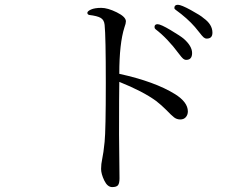

<svg xmlns="http://www.w3.org/2000/svg" viewBox="-20 -761 1040 793"><path d="M340.8 -708Q340.8 -714.8 356 -721.7Q371.1 -728.5 398.4 -728.5Q424.8 -728.5 462.4 -710Q500 -691.4 500 -672.9Q500 -664.1 494.1 -648.4Q472.7 -582 472.7 -456.1Q620.1 -423.8 703.1 -372.1Q755.9 -338.9 755.9 -300.8Q755.9 -287.1 747.6 -277.3Q739.3 -267.6 724.6 -267.6Q710 -267.6 698.7 -276.4Q687.5 -285.2 667 -306.6Q646.5 -327.1 625 -343.8Q570.3 -383.8 472.7 -422.9Q471.7 -377 471.7 -206.1L473.6 -24.4Q473.6 -4.9 467.8 3.4Q461.9 11.7 443.4 11.7Q423.8 11.7 410.6 -15.6Q397.5 -43 397.5 -63.5Q397.5 -83 402.3 -105.5Q407.2 -127 412.1 -175.3Q417 -223.6 417 -418Q417 -612.3 412.1 -658.2Q410.2 -678.7 396 -687Q381.8 -695.3 348.6 -699.2Q340.8 -701.2 340.8 -708ZM618.2 -649.4Q618.2 -661.1 630.9 -661.1Q643.6 -661.1 684.6 -636.7Q725.6 -612.3 739.3 -600.6Q773.4 -570.3 773.4 -542Q773.4 -513.7 749 -513.7Q742.2 -513.7 736.3 -518.6Q730.5 -523.4 718.8 -539.1Q671.9 -602.5 622.1 -640.6Q618.2 -643.6 618.2 -649.4ZM700.2 -728.5Q700.2 -741.2 714.8 -741.2Q728.5 -741.2 768.6 -719.2Q808.6 -697.3 820.3 -686.5Q857.4 -660.2 857.4 -626Q857.4 -601.6 834 -601.6Q827.1 -601.6 821.3 -606.4Q815.4 -611.3 802.7 -627.9Q790 -643.6 785.2 -649.4Q753.9 -685.5 705.1 -720.7Q700.2 -723.6 700.2 -728.5Z"/></svg>

Font: GenEi Koburi Mincho v6
Style: Regular
Weight: 400
Designer: o_tamon (Modified)
Foundry: o_tamon / Adobe Systems Incorporated
Version: Version 6.1